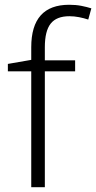

<svg xmlns="http://www.w3.org/2000/svg" viewBox="-20 -851 403 805"><path d="M295 -552H168V-66H111V-552H13V-583L111 -600V-653Q111 -831 270 -831Q298 -831 321 -826.5Q344 -822 363 -816L350 -769Q332 -775 311.5 -779Q291 -783 271 -783Q217 -783 192.5 -752Q168 -721 168 -653V-598H295Z"/></svg>

Font: Noto Sans Malayalam UI Light
Style: Regular
Weight: 300
Designer: Jelle Bosma - Monotype Design Team
Foundry: Monotype Imaging Inc.
Version: Version 2.104; ttfautohint (v1.8.4.7-5d5b)